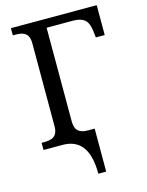

<svg xmlns="http://www.w3.org/2000/svg" viewBox="-135 -795 830 1087"><g transform="rotate(-15 280.5 -252.0)"><path d="M303 210H349V-42H311C264 -42 234 -58 234 -114V-664H385C462 -664 478 -630 485 -574L489 -539H541V-714H38V-672H51C96 -672 133 -663 133 -600V-114C133 -51 96 -42 51 -42H38V0H149C247 0 303 62 303 210Z"/></g></svg>

Font: Noto Serif Thai
Style: Regular
Weight: 400
Designer: Monotype Design Team
Foundry: Monotype Imaging Inc.
Version: Version 1.901